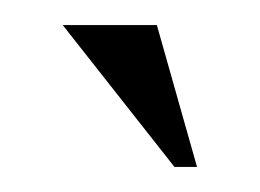

<svg xmlns="http://www.w3.org/2000/svg" viewBox="-20 -702 207 153"><path d="M119 -569 30 -682H105L137 -569Z"/></svg>

Font: Moniqa Extra Bold Narrow Heading
Style: Regular
Weight: 800
Width: 4
Designer: Rajesh Rajput
Foundry: Rajesh Rajput
Version: Version 1.000;December 15, 2022;FontCreator 14.0.0.2794 32-b